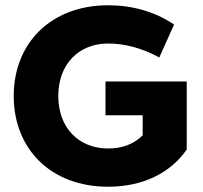

<svg xmlns="http://www.w3.org/2000/svg" viewBox="-20 -698 770 728"><path d="M390 10C523 10 627 -43 688 -131V-389H380V-261H521V-185C488 -152 444 -135 390 -135C277 -135 201 -215 201 -334C201 -453 277 -533 390 -533C451 -533 516 -517 584 -480L640 -605C564 -656 478 -678 390 -678C173 -678 32 -534 32 -334C32 -134 172 10 390 10Z"/></svg>

Font: Gantari ExtraBold
Style: Regular
Weight: 800
Designer: Anugrah Pasau
Foundry: Lafontype
Version: Version 1.000